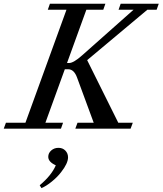

<svg xmlns="http://www.w3.org/2000/svg" viewBox="-73 -683 863 1019"><path d="M-53.2 0 -41.5 -31.7H62L279.8 -631.3H180.7L191.9 -663.1H486.3L475.1 -631.3H385.3L282.7 -348.6H293.9Q317.4 -348.6 363.3 -389.6L635.7 -631.3H556.2L567.4 -663.1H769.5L758.3 -631.3H709L389.6 -363.8L554.7 -31.7H631.8L620.1 0H326.7L338.4 -31.7H424.3L335.9 -271.5Q319.8 -315.4 289.1 -315.4H271L168 -31.7H261.7L250.5 0ZM147 315.4 137.7 300.3Q200.7 247.6 223.1 194.3Q183.1 176.3 183.1 149.4Q183.1 129.4 199 115.5Q214.8 101.6 237.3 101.6Q259.8 101.6 273.9 116.2Q288.1 130.9 288.1 151.9Q288.1 184.1 251.5 230.5Q231.9 256.3 202.1 280.5Q172.4 304.7 147 315.4Z"/></svg>

Font: Elstob 10pt Medium
Style: Italic
Weight: 500
Italic angle: -20°
Designer: Peter S. Baker
Version: Version 1.015